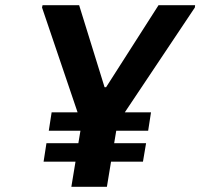

<svg xmlns="http://www.w3.org/2000/svg" viewBox="-20 -720 772 740"><path d="M731 -691 461 -287H562L551 -216H428L420 -168H543L531 -97H408L392 0H255L271 -97H148L159 -168H282L290 -216H168L179 -287H279L142 -691L144 -700H285L383 -384H389L591 -700H732Z"/></svg>

Font: Be Vietnam
Style: Bold Italic
Weight: 700
Italic angle: -9.66701°
Designer: Gabriel Lam
Foundry: TypeRant
Version: Version 3.000